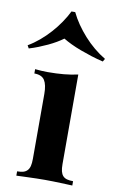

<svg xmlns="http://www.w3.org/2000/svg" viewBox="-123 -870 559 919"><g transform="rotate(10 157.0 -410.0)"><path d="M166 -819.8Q179.2 -792 198.2 -764.4Q217.3 -736.8 240.2 -711.2Q263.2 -685.5 289.8 -663.3Q316.4 -641.1 345.2 -624L336.9 -609.9Q308.1 -616.7 279.5 -625.7Q251 -634.8 224.9 -644.5Q198.7 -654.3 176.3 -665Q153.8 -675.8 137.2 -686Q123.5 -675.8 105.2 -665Q86.9 -654.3 66.2 -644.5Q45.4 -634.8 22.7 -625.7Q0 -616.7 -22.9 -609.9L-30.8 -624Q-2.4 -640.6 23.9 -662.8Q50.3 -685.1 73.2 -710.7Q96.2 -736.3 115.2 -764.2Q134.3 -792 147.9 -819.8ZM232.4 -92.8Q232.4 -71.8 235.8 -58.1Q239.3 -44.4 246.8 -36.1Q254.4 -27.8 266.6 -24.4Q278.8 -21 296.4 -21V0Q286.6 -0.5 272 -1Q257.3 -1.5 239.5 -2.2Q221.7 -2.9 201.9 -3.4Q182.1 -3.9 162.6 -3.9Q143.1 -3.9 122.8 -3.4Q102.5 -2.9 84 -2.2Q65.4 -1.5 49.8 -1Q34.2 -0.5 24.4 0V-21Q42 -21 54 -24.4Q65.9 -27.8 73.7 -36.1Q81.5 -44.4 85 -58.1Q88.4 -71.8 88.4 -92.8V-408.2Q88.4 -453.1 74.5 -474.9Q60.5 -496.6 24.4 -496.6V-517.6Q40 -516.1 55.7 -515.1Q71.3 -514.2 86.4 -514.2Q128.4 -514.2 164.6 -517.6Q200.7 -521 232.4 -528.3Z"/></g></svg>

Font: SVN-Playfair Display
Style: Bold
Weight: 700
Designer: Claus Eggers Sørensen
Foundry: Claus Eggers Sørensen
Version: Version 1.004;PS 001.004;hotconv 1.0.70;makeotf.lib2.5.58329